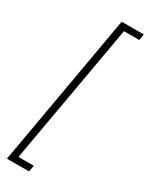

<svg xmlns="http://www.w3.org/2000/svg" viewBox="-242 -854 800 1031"><g transform="rotate(30 157.5 -338.5)"><path d="M12 134 178 -811H315L309 -773H214L61 95H156L149 134Z"/></g></svg>

Font: DM Sans 10pt ExtraLight
Style: Italic
Weight: 250
Italic angle: -10°
Version: Version 4.004;gftools[0.9.30]